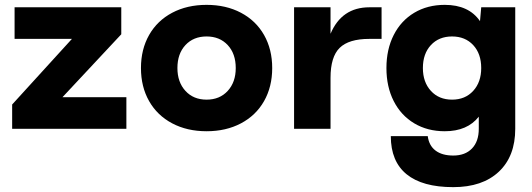

<svg xmlns="http://www.w3.org/2000/svg" viewBox="-20 -530 2190 790"><path d="M30 -100 276 -370H40V-500H479V-389L237 -130H500V0H30Z M1100 -250Q1100 -173 1066.5 -114Q1033 -55 971.5 -22.5Q910 10 830 10Q750 10 688.5 -22.5Q627 -55 593.5 -114Q560 -173 560 -250Q560 -327 593.5 -386Q627 -445 688.5 -477.5Q750 -510 830 -510Q910 -510 971.5 -477.5Q1033 -445 1066.5 -386Q1100 -327 1100 -250ZM950 -250Q950 -309 917 -344.5Q884 -380 830 -380Q776 -380 743 -344.5Q710 -309 710 -250Q710 -192 743 -156Q776 -120 830 -120Q884 -120 917 -156Q950 -192 950 -250Z M1190 -500H1340V-391Q1386 -500 1500 -500H1550V-370H1500Q1415 -370 1377.5 -333Q1340 -296 1340 -210V0H1190Z M1570 -250Q1570 -327 1600 -386Q1630 -445 1684.5 -477.5Q1739 -510 1810 -510Q1909 -510 1955 -443L1960 -500H2100V0Q2100 113 2032.5 176.5Q1965 240 1845 240Q1718 240 1653 187Q1588 134 1588 30H1740Q1745 69 1772 89.5Q1799 110 1845 110Q1894 110 1922 81Q1950 52 1950 0V-50Q1903 10 1810 10Q1739 10 1684.5 -22.5Q1630 -55 1600 -114Q1570 -173 1570 -250ZM1960 -250Q1960 -309 1927 -344.5Q1894 -380 1840 -380Q1786 -380 1753 -344.5Q1720 -309 1720 -250Q1720 -192 1753 -156Q1786 -120 1840 -120Q1894 -120 1927 -156Q1960 -192 1960 -250Z"/></svg>

Font: Goli Bold
Style: Regular
Weight: 700
Designer: jaikishan Patel
Foundry: MagicType
Version: Version 1.000